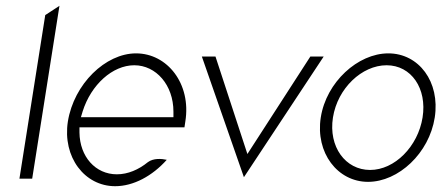

<svg xmlns="http://www.w3.org/2000/svg" viewBox="-20 -646 1530 662"><path d="M47 -30H91L185 -626L136 -594Z M214 -227C195 -104 272 -4 377 -4C440 -4 505 -39 555 -95C537 -99 509 -101 490 -87C458 -61 421 -45 383 -45C309 -45 255 -106 254 -189V-207H616L619 -227C640 -357 557 -462 449 -462C344 -462 235 -357 214 -227ZM259 -242 265 -262C294 -354 368 -421 443 -421C518 -421 578 -353 578 -261V-242Z M676 -451 821 -35 1096 -451H1050L833 -115L723 -451Z M1086 -241C1067 -119 1144 -19 1249 -19C1354 -19 1460 -118 1479 -241C1498 -364 1424 -462 1319 -462C1214 -462 1105 -363 1086 -241ZM1128 -241C1144 -342 1228 -421 1313 -421C1398 -421 1453 -341 1437 -241C1421 -141 1341 -60 1256 -60C1171 -60 1112 -140 1128 -241Z"/></svg>

Font: Charger Sport
Style: HLNrwObl
Weight: 100
Designer: Jasper
Foundry: Cannot Into Space Fonts
Version: Version 1.1